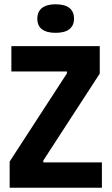

<svg xmlns="http://www.w3.org/2000/svg" viewBox="-20 -875 520 895"><path d="M25 0V-122L292 -533V-542H33V-660H445V-532L182 -127V-118H455V0ZM239 -722Q197 -722 175.5 -738.5Q154 -755 154 -788Q154 -821 176 -838Q198 -855 239 -855Q282 -855 303.5 -838Q325 -821 325 -788Q325 -756 303.5 -739Q282 -722 239 -722Z"/></svg>

Font: Bricolage Grotesque 36pt SemiCondensed
Style: Bold
Weight: 700
Width: 4
Designer: Mathieu Triay
Foundry: Atelier Triay
Version: Version 1.001;gftools[0.9.33.dev8+g029e19f]